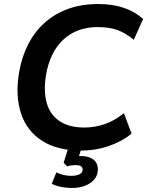

<svg xmlns="http://www.w3.org/2000/svg" viewBox="-20 -735 728 950"><path d="M383 10Q263 10 188 -38.5Q113 -87 84.5 -172.5Q56 -258 73 -368Q91 -479 143.5 -556.5Q196 -634 279 -675Q362 -716 469 -715Q539 -715 594.5 -695.5Q650 -676 688 -641L642 -538Q600 -573 559.5 -587Q519 -601 463 -601Q360 -601 293 -538.5Q226 -476 207 -360Q195 -282 211.5 -224.5Q228 -167 275 -135.5Q322 -104 398 -104Q448 -104 497 -120.5Q546 -137 593 -175L631 -74Q582 -34 517 -12Q452 10 383 10ZM336 195Q307 195 280.5 189.5Q254 184 236 174L259 118Q276 126 293.5 130.5Q311 135 332 135Q359 135 374 127Q389 119 389 103Q389 93 380.5 87.5Q372 82 354 82Q345 82 335.5 83Q326 84 312 88L295 70L323 -20H389L365 56L334 45Q346 41 358 39Q370 37 380 37Q419 37 441.5 54Q464 71 464 103Q464 145 427.5 170Q391 195 336 195Z"/></svg>

Font: Mulish ExtraLight
Style: Bold Italic
Weight: 700
Italic angle: -9°
Version: Version 3.603